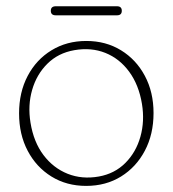

<svg xmlns="http://www.w3.org/2000/svg" viewBox="-20 -584 552 614"><path d="M256 -453Q318.5 -453 367 -423.2Q415.5 -393.5 443.2 -341.5Q471 -289.5 471 -222.5Q471 -154.5 443.2 -102Q415.5 -49.5 367 -19.5Q318.5 10.5 255.5 10.5Q193 10.5 144.5 -19.5Q96 -49.5 68.5 -101.8Q41 -154 41 -221.5Q41 -289 68.5 -341.2Q96 -393.5 144.8 -423.2Q193.5 -453 256 -453ZM296 -19.5Q346.5 -28.5 380.8 -62.8Q415 -97 429 -146.8Q443 -196.5 434 -251.5Q424 -312.5 393.2 -354.5Q362.5 -396.5 317 -414.8Q271.5 -433 217.5 -423.5Q166 -414.5 131.5 -380.2Q97 -346 82.8 -296.5Q68.5 -247 77.5 -192Q87.5 -130 119 -88.2Q150.5 -46.5 196.5 -28.2Q242.5 -10 296 -19.5ZM142.5 -549.5Q142.5 -564 158.5 -564H354Q369.5 -564 369.5 -549.5Q369.5 -535 354 -535H158.5Q142.5 -535 142.5 -549.5Z"/></svg>

Font: Fraunces 72pt SuperSoft Thin
Style: Regular
Weight: 100
Version: Version 1.000;[b76b70a41]